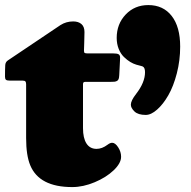

<svg xmlns="http://www.w3.org/2000/svg" viewBox="-20 -740 765 768"><path d="M503.4 -321.3Q503.4 -337.4 524.4 -364.3Q560.1 -410.2 560.1 -451.2Q560.1 -469.7 550.8 -474.1Q548.8 -475.1 545.7 -475.8Q542.5 -476.6 536.4 -478.3Q530.3 -480 524.9 -481.4Q513.2 -484.9 501 -492.2Q488.8 -499.5 475.8 -512Q462.9 -524.4 454.8 -544.4Q446.8 -564.5 446.8 -588.4Q446.8 -644 482.7 -681.9Q518.6 -719.7 573.2 -719.7Q632.8 -719.7 666.7 -676.3Q700.7 -632.8 700.7 -553.7Q700.7 -498.5 687.3 -446.5Q673.8 -394.5 653.3 -358.9Q632.8 -323.2 608.6 -301.8Q584.5 -280.3 563 -280.3Q532.2 -280.3 517.8 -294.2Q503.4 -308.1 503.4 -321.3ZM312 -227.5Q312 -187.5 325.9 -166Q339.8 -144.5 366.2 -144.5Q388.2 -144.5 410.2 -161.1Q420.4 -168.9 428.7 -168.9Q440.9 -168.9 452.6 -150.9Q464.4 -132.8 464.4 -112.8Q464.4 -87.4 434.6 -58.8Q404.8 -30.3 358.6 -11Q312.5 8.3 269 8.3Q137.2 8.3 101.1 -78.6Q84.5 -118.2 84.5 -187.5V-402.8Q84.5 -410.6 81.8 -414.1Q79.1 -417.5 71.3 -417.5H20Q7.8 -417.5 3.9 -420.9Q0 -424.3 0 -433.1Q0 -462.4 1 -480Q2 -492.2 11.7 -498.5L221.7 -639.6Q244.6 -654.3 272.9 -654.3Q293.5 -654.3 305.7 -643.8Q317.9 -633.3 317.9 -611.8Q317.9 -595.2 316.9 -568.1Q315.9 -541 315.9 -538.1Q315.9 -530.3 318.6 -528.3Q321.3 -526.4 330.1 -526.4H432.1Q448.2 -526.4 454.3 -522.9Q460.4 -519.5 460.4 -509.8Q460.4 -509.3 460.2 -505.4Q460 -501.5 460 -498.5L457 -439.5Q456.5 -429.7 454.6 -424.1Q452.6 -418.5 447.5 -416Q442.4 -413.6 437.7 -413.1Q433.1 -412.6 422.9 -412.6H321.8Q315.9 -412.6 314 -410.4Q312 -408.2 312 -402.3Z"/></svg>

Font: Cooper* Black
Style: Regular
Weight: 900
Designer: Owen Earl
Foundry: indestructible type*
Version: Version 0.001